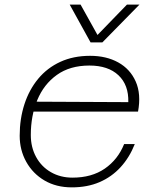

<svg xmlns="http://www.w3.org/2000/svg" viewBox="-20 -797 690 829"><path d="M290 12Q223 12 172.5 -17.5Q122 -47 93.5 -98Q65 -149 65 -211Q65 -284 85.5 -347Q106 -410 145 -457Q184 -504 240.5 -530Q297 -556 369 -556Q439 -556 490.5 -527.5Q542 -499 566 -445Q590 -391 576 -315H116L125 -358L534 -356Q536 -430 491.5 -472Q447 -514 366 -514Q282 -514 225.5 -473.5Q169 -433 141 -365Q113 -297 113 -214Q113 -161 136 -119Q159 -77 200 -53.5Q241 -30 293 -30Q376 -30 432.5 -69Q489 -108 516 -175H562Q539 -117 500.5 -75Q462 -33 409.5 -10.5Q357 12 290 12ZM281 -777H328L401 -646L528 -777H582L422 -614H371Z"/></svg>

Font: Azeret Mono Thin Thin
Style: Italic
Weight: 250
Italic angle: -12°
Version: Version 1.002